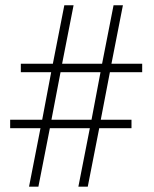

<svg xmlns="http://www.w3.org/2000/svg" viewBox="-20 -700 577 720"><path d="M397.9 -460.9H513.2V-429.2H392.1L357.9 -251H473.1V-219.2H352.1L309.1 0H273.9L316.9 -219.2H167L124 0H88.9L131.8 -219.2H18.1V-251H138.2L171.9 -429.2H58.1V-460.9H178.2L221.2 -680.2H255.9L212.9 -460.9H362.8L405.8 -680.2H440.9ZM207 -429.2 172.9 -251H323.2L356.9 -429.2Z"/></svg>

Font: Margherita Light
Style: Regular
Weight: 300
Designer: James Puckett
Foundry: Dunwich Type Founders
Version: Version 1.008;hotconv 1.0.109;makeotfexe 2.5.65596